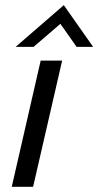

<svg xmlns="http://www.w3.org/2000/svg" viewBox="-20 -722 380 742"><path d="M40.5 -541 226.6 -702.1 339.8 -541H275.9L213.4 -629.9L109.9 -541ZM25.4 0 137.2 -487.8H220.2L107.9 0Z"/></svg>

Font: HK Grotesk Medium Legacy Italic
Style: Regular
Weight: 500
Italic angle: -13°
Designer: Alfredo Marco Pradil
Foundry: Hanken Design Co.
Version: Version 2.022;PS 002.022;hotconv 1.0.88;makeotf.lib2.5.64775